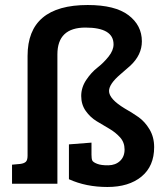

<svg xmlns="http://www.w3.org/2000/svg" viewBox="-20 -733 665 766"><path d="M90 -112V-510Q90 -713 330 -713Q439 -713 492.5 -672.5Q546 -632 546 -568Q546 -514 500 -471Q480 -453 461 -437Q415 -398 415 -370Q415 -338 478 -300Q505 -285 531.5 -266.5Q558 -248 576.5 -217Q595 -186 595 -146Q595 -70 544.5 -28.5Q494 13 408.5 13Q323 13 255 -18V-157L345 -164V-116Q345 -100 348 -93Q351 -86 367.5 -79.5Q384 -73 412.5 -73.5Q441 -74 459 -91Q477 -108 477 -136.5Q477 -165 459 -185Q441 -205 416 -219.5Q391 -234 365.5 -249.5Q340 -265 322 -290.5Q304 -316 304 -350Q304 -384 324 -414Q344 -444 368.5 -463Q393 -482 413 -507Q433 -532 433 -556Q433 -623 321 -623Q209 -623 209 -516V0H28V-76L61 -79Q76 -81 83 -87.5Q90 -94 90 -112Z"/></svg>

Font: Bree Serif
Style: Regular
Weight: 400
Designer: Veronika Burian, Jos Scaglione
Foundry: TypeTogether
Version: Version 1.002